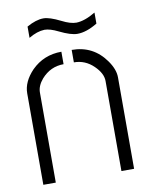

<svg xmlns="http://www.w3.org/2000/svg" viewBox="-77 -715 598 771"><g transform="rotate(-10 222.0 -329.0)"><path d="M85 -590.8V-636.7Q123 -658.2 153.3 -658.2Q177.7 -658.2 222.7 -635.7Q256.8 -618.2 281.2 -618.2Q315.4 -619.1 359.4 -645.5V-600.6Q314.5 -573.2 277.3 -573.2Q251 -573.2 205.1 -595.7Q171.9 -612.3 149.4 -612.3Q119.1 -611.3 85 -590.8ZM37.1 0V-373Q37.1 -419.9 79.1 -463.9Q128.9 -513.7 201.2 -513.7V-462.9Q147.5 -462.9 110.4 -420.9Q87.9 -394.5 87.9 -367.2V0ZM243.2 -462.9V-513.7Q331.1 -513.7 381.8 -441.4Q407.2 -405.3 407.2 -373V0H355.5V-367.2Q355.5 -398.4 323.2 -429.7Q289.1 -462.9 243.2 -462.9Z"/></g></svg>

Font: Post No Bills Jaffna
Style: Regular
Weight: 400
Designer: Kosala Senevirathne, Siva Puranthara, Lasantha Premarathna, Tharique Azeez
Foundry: Mooniak
Version: Version 1.220 ; ttfautohint (v1.6)